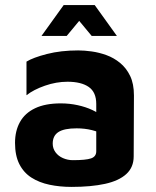

<svg xmlns="http://www.w3.org/2000/svg" viewBox="-20 -719 612 754"><path d="M261 15Q215 15 174.5 6.5Q134 -2 103.5 -21.5Q73 -41 56 -74.5Q39 -108 39 -158Q39 -205 58.5 -240Q78 -275 118 -294Q158 -313 219 -313Q253 -313 285 -306Q317 -299 342.5 -287Q368 -275 383 -261L389 -189Q369 -201 341 -208Q313 -215 281 -215Q232 -215 209.5 -200.5Q187 -186 187 -155Q187 -136 198 -121Q209 -106 227.5 -98Q246 -90 266 -90Q317 -90 337.5 -97Q358 -104 358 -125V-311Q358 -357 328.5 -377.5Q299 -398 245 -398Q201 -398 156.5 -382.5Q112 -367 84 -345V-477Q110 -493 164.5 -507Q219 -521 287 -521Q311 -521 340 -517Q369 -513 398 -502.5Q427 -492 451.5 -472Q476 -452 491 -421Q506 -390 506 -344L505 -105Q505 -62 476 -35.5Q447 -9 392.5 3Q338 15 261 15ZM143 -578 230 -699H352L439 -578H340L291 -637L242 -578Z"/></svg>

Font: Maven Pro
Style: Bold
Weight: 700
Designer: Joe Prince
Foundry: Joe Prince
Version: Version 2.103